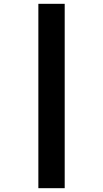

<svg xmlns="http://www.w3.org/2000/svg" viewBox="-20 -843 540 1006"><path d="M181 143V-823H319V143Z"/></svg>

Font: Iosevka SS04 Heavy
Style: Italic
Weight: 900
Italic angle: -9°
Monospace: yes
Designer: Belleve Invis
Foundry: Belleve Invis
Version: Version 19.0.0; ttfautohint (v1.8.4)